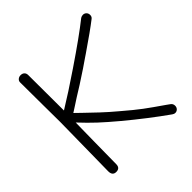

<svg xmlns="http://www.w3.org/2000/svg" viewBox="-185 -841 983 983"><g transform="rotate(-45 306.5 -349.5)"><path d="M579 -664Q579 -651 569 -644Q523 -608 422 -539Q423 -540 359 -496Q281 -444 231 -414Q215 -403 198 -392.5Q181 -382 163 -370L196 -338Q227 -308 260.5 -276.5Q294 -245 337 -209Q394 -160 431 -132.5Q468 -105 529 -63L547 -50Q558 -42 558 -28Q558 -16 550.5 -8.5Q543 -1 533 -1Q524 -1 516 -7Q413 -80 306 -169Q251 -215 215 -248.5Q179 -282 137 -327Q137 -282 135 -194Q133 -78 133 -30Q133 -1 105 -1Q78 -1 78 -33Q78 -66 80 -168Q83 -360 83 -385Q83 -465 82 -506L81 -674Q81 -684 89 -691Q97 -698 109 -698Q122 -698 129.5 -690.5Q137 -683 137 -671L138 -413Q217 -461 323 -533Q462 -627 536 -686Q544 -691 553 -691Q564 -691 571.5 -683.5Q579 -676 579 -664Z"/></g></svg>

Font: Mali Light
Style: Regular
Weight: 300
Designer: Kitiyaporn Chalermlarp | Katatrad Aksorn Co.,Ltd.
Foundry: Cadson Demak Co.,Ltd.
Version: Version 1.000; ttfautohint (v1.6)